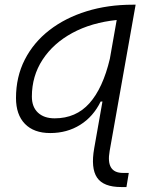

<svg xmlns="http://www.w3.org/2000/svg" viewBox="-20 -542 626 797"><path d="M188.5 10.3Q120.6 10.3 83.5 -27.8Q46.4 -65.9 46.4 -135.3Q46.4 -223.1 83 -294.7Q119.6 -366.2 185.3 -417Q251 -467.8 339.1 -495.1Q427.2 -522.5 530.8 -522.5H543L435.1 85Q418.9 175.8 490.2 175.8H514.6L504.9 234.4H482.9Q409.2 234.4 382.8 195.1Q356.4 155.8 371.1 73.2L405.3 -120.6H397.9Q367.2 -57.6 312.7 -23.7Q258.3 10.3 188.5 10.3ZM464.4 -459Q359.9 -448.2 280.5 -405.3Q201.2 -362.3 156.7 -294.2Q112.3 -226.1 112.3 -141.1Q112.3 -98.1 137.5 -74.5Q162.6 -50.8 207 -50.8Q295.4 -50.8 351.3 -113.5Q407.2 -176.3 436 -297.9Z"/></svg>

Font: Cascadia Mono Light
Style: Italic
Weight: 300
Italic angle: -10°
Monospace: yes
Designer: Aaron Bell
Foundry: Saja Typeworks
Version: Version 2404.023; ttfautohint (v1.8.4)